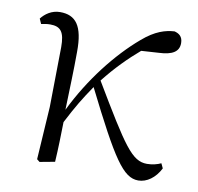

<svg xmlns="http://www.w3.org/2000/svg" viewBox="-66 -594 699 677"><g transform="rotate(10 284.0 -256.0)"><path d="M471 14C501 14 531 -7 549 -43L541 -60C529 -54 510 -49 491 -49C437 -49 406 -97 279 -310C320 -362 360 -402 402 -438L465 -442C512 -444 536 -458 536 -489C536 -513 522 -522 506 -526C474 -524 438 -514 393 -475C313 -407 232 -304 175 -187C177 -257 180 -330 180 -395C181 -489 153 -523 97 -523C67 -523 44 -506 30 -488L38 -470C48 -472 59 -474 70 -474C108 -474 122 -456 122 -402L119 -187L107 2L117 10L171 0C174 -48 175 -95 176 -143C208 -205 227 -236 259 -283C378 -45 417 14 471 14Z"/></g></svg>

Font: Noto Serif HK Light
Style: Regular
Weight: 300
Designer: Ryoko NISHIZUKA 西塚涼子 (kana & ideographs); Frank Grießhammer (Latin, Greek & Cyrillic); Wenlong ZHANG 张文龙 (bopomofo); San
Foundry: Adobe
Version: Version 2.001;hotconv 1.1.0;makeotfexe 2.6.0